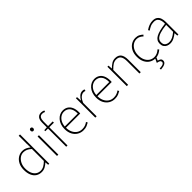

<svg xmlns="http://www.w3.org/2000/svg" viewBox="200 -2127 3686 3686"><g transform="rotate(-45 2043.5 -284.0)"><path d="M277 13Q211 13 162 -18.5Q113 -50 86 -111.5Q59 -173 59 -262Q59 -347 91.5 -409.5Q124 -472 177.5 -506Q231 -540 295 -540Q343 -540 380 -523Q417 -506 457 -474L454 -573V-794H490V0H460L455 -70H453Q420 -37 376 -12Q332 13 277 13ZM280 -20Q326 -20 368.5 -44Q411 -68 454 -111V-435Q411 -474 372.5 -490.5Q334 -507 293 -507Q238 -507 193.5 -474Q149 -441 123 -385.5Q97 -330 97 -262Q97 -190 118.5 -135.5Q140 -81 181 -50.5Q222 -20 280 -20Z M700 0V-527H736V0ZM719 -660Q703 -660 693 -671Q683 -682 683 -701Q683 -718 693 -728.5Q703 -739 719 -739Q734 -739 744.5 -728.5Q755 -718 755 -701Q755 -682 744.5 -671Q734 -660 719 -660Z M950 0V-655Q950 -707 964.5 -740.5Q979 -774 1006.5 -790.5Q1034 -807 1072 -807Q1089 -807 1108 -802.5Q1127 -798 1146 -790L1135 -759Q1103 -775 1071 -775Q1026 -775 1005.5 -742Q985 -709 985 -650V0ZM877 -494V-522L950 -527H1110V-494Z M1408 13Q1342 13 1287 -20Q1232 -53 1199.5 -114.5Q1167 -176 1167 -262Q1167 -327 1185.5 -378Q1204 -429 1236.5 -465.5Q1269 -502 1309.5 -521Q1350 -540 1394 -540Q1455 -540 1499.5 -512Q1544 -484 1568.5 -429.5Q1593 -375 1593 -297Q1593 -289 1593 -280.5Q1593 -272 1591 -261H1205Q1205 -192 1230.5 -137.5Q1256 -83 1302 -51.5Q1348 -20 1410 -20Q1455 -20 1490 -33Q1525 -46 1555 -68L1571 -37Q1541 -19 1504 -3Q1467 13 1408 13ZM1205 -294H1558Q1558 -401 1513 -454Q1468 -507 1394 -507Q1347 -507 1306 -481.5Q1265 -456 1238 -408.5Q1211 -361 1205 -294Z M1740 0V-527H1770L1776 -428H1778Q1804 -476 1842 -508Q1880 -540 1927 -540Q1941 -540 1953 -538Q1965 -536 1978 -529L1969 -496Q1956 -501 1947 -503Q1938 -505 1922 -505Q1887 -505 1847 -473.5Q1807 -442 1776 -364V0Z M2263 13Q2197 13 2142 -20Q2087 -53 2054.5 -114.5Q2022 -176 2022 -262Q2022 -327 2040.5 -378Q2059 -429 2091.5 -465.5Q2124 -502 2164.5 -521Q2205 -540 2249 -540Q2310 -540 2354.5 -512Q2399 -484 2423.5 -429.5Q2448 -375 2448 -297Q2448 -289 2448 -280.5Q2448 -272 2446 -261H2060Q2060 -192 2085.5 -137.5Q2111 -83 2157 -51.5Q2203 -20 2265 -20Q2310 -20 2345 -33Q2380 -46 2410 -68L2426 -37Q2396 -19 2359 -3Q2322 13 2263 13ZM2060 -294H2413Q2413 -401 2368 -454Q2323 -507 2249 -507Q2202 -507 2161 -481.5Q2120 -456 2093 -408.5Q2066 -361 2060 -294Z M2595 0V-527H2625L2631 -443H2633Q2674 -484 2717 -512Q2760 -540 2815 -540Q2896 -540 2935 -490.5Q2974 -441 2974 -339V0H2938V-334Q2938 -421 2908.5 -464Q2879 -507 2811 -507Q2762 -507 2721.5 -481Q2681 -455 2631 -403V0Z M3365 13Q3298 13 3244.5 -19.5Q3191 -52 3160 -113.5Q3129 -175 3129 -262Q3129 -351 3162 -413Q3195 -475 3249 -507.5Q3303 -540 3366 -540Q3420 -540 3457 -519.5Q3494 -499 3520 -474L3497 -448Q3471 -473 3439 -490Q3407 -507 3366 -507Q3310 -507 3265 -476Q3220 -445 3193.5 -390Q3167 -335 3167 -262Q3167 -190 3192 -135.5Q3217 -81 3261.5 -50.5Q3306 -20 3366 -20Q3410 -20 3447 -38.5Q3484 -57 3512 -83L3533 -57Q3500 -28 3458 -7.5Q3416 13 3365 13ZM3285 239 3278 209Q3351 204 3377 189.5Q3403 175 3403 150Q3403 125 3382.5 112Q3362 99 3318 92L3362 -2H3394L3361 73Q3396 81 3417 97.5Q3438 114 3438 147Q3438 189 3399 211.5Q3360 234 3285 239Z M3769 13Q3728 13 3693.5 -2Q3659 -17 3638 -48.5Q3617 -80 3617 -130Q3617 -218 3700 -263.5Q3783 -309 3961 -329Q3963 -372 3953.5 -412.5Q3944 -453 3916 -480Q3888 -507 3833 -507Q3777 -507 3732 -485Q3687 -463 3661 -443L3643 -472Q3660 -484 3688.5 -500Q3717 -516 3754.5 -528Q3792 -540 3835 -540Q3897 -540 3932.5 -512.5Q3968 -485 3982.5 -440Q3997 -395 3997 -341V0H3967L3962 -70H3959Q3919 -37 3870.5 -12Q3822 13 3769 13ZM3772 -20Q3819 -20 3864 -42.5Q3909 -65 3961 -109V-298Q3847 -286 3779.5 -263.5Q3712 -241 3683 -208.5Q3654 -176 3654 -131Q3654 -70 3689 -45Q3724 -20 3772 -20Z"/></g></svg>

Font: Noto Sans JP
Style: Regular
Weight: 100
Designer: Ryoko NISHIZUKA 西塚涼子 (kana, bopomofo & ideographs); Paul D. Hunt (Latin, Greek & Cyrillic); Sandoll Communications 산돌커뮤니
Foundry: Adobe
Version: Version 2.004;hotconv 1.0.118;makeotfexe 2.5.65603